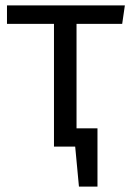

<svg xmlns="http://www.w3.org/2000/svg" viewBox="-20 -546 487 715"><path d="M435 -457H265V-68H343V149H274L260 0H181V-457H6V-526H445Z"/></svg>

Font: FiraGO Book
Style: Regular
Weight: 350
Designer: bBox Type
Foundry: bBox Type GmbH
Version: Version 1.001;PS 001.001;hotconv 1.0.88;makeotf.lib2.5.64775